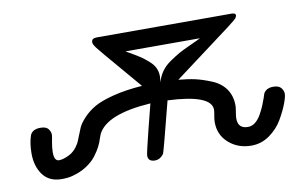

<svg xmlns="http://www.w3.org/2000/svg" viewBox="-54 -525 978 626"><g transform="rotate(-10 434.5 -212.5)"><path d="M22 -94.2Q22 -128.4 30.8 -153.8Q38.6 -171.9 64.9 -171.9Q84 -171.9 91.1 -162.4Q98.1 -152.8 98.1 -143.1Q98.1 -139.2 94.5 -120.6Q90.8 -102.1 90.8 -85.9Q90.8 -57.1 106.9 -57.1Q120.1 -57.1 140.1 -66.7Q160.2 -76.2 173.8 -100.1Q176.8 -105 182.9 -121.1Q189 -137.2 194.6 -150.1Q200.2 -163.1 216.6 -180.7Q232.9 -198.2 255.4 -211.2Q277.8 -224.1 319.3 -234.6Q360.8 -245.1 415 -249Q393.1 -274.9 358.9 -314.9Q299.8 -383.8 289.8 -397Q279.8 -410.2 279.8 -417Q279.8 -430.2 296.9 -430.2H742.2Q764.2 -430.2 752.9 -413.1Q748 -406.2 648.9 -333Q583 -284.2 535.2 -248Q567.4 -245.1 590.1 -240Q612.8 -234.9 642.3 -222.9Q671.9 -210.9 688 -188Q704.1 -165 704.1 -132.8Q704.1 -127 701.7 -112.5Q699.2 -98.1 699.2 -90.8Q699.2 -56.6 732.9 -57.1Q746.1 -57.1 757.1 -66.2Q768.1 -75.2 776.1 -89.6Q784.2 -104 789.6 -116.9Q794.9 -129.9 799.1 -141.8Q803.2 -153.8 803.2 -154.8Q812 -171.9 835.9 -171.9Q854 -171.9 861.6 -162.4Q869.1 -152.8 869.1 -142.8Q869.1 -132.8 860.6 -110.4Q852.1 -87.9 836.4 -61Q820.8 -34.2 793.5 -14.6Q766.1 4.9 732.9 4.9Q689 4.9 658.4 -22Q627.9 -48.8 627.9 -90.8Q627.9 -100.6 630.4 -113.3Q632.8 -126 632.8 -131.8Q632.8 -181.6 488.8 -188Q446.8 -22.9 443.8 -18.1Q443.8 -18.1 441.9 -16.1Q430.7 -2 415 -2Q392.1 -2 392.1 -22Q392.1 -29.8 411.6 -107.4Q431.2 -185.1 432.1 -188Q284.2 -178.2 254.9 -117.2L250 -104Q246.1 -90.8 239.5 -77.9Q232.9 -64.9 220.9 -49.1Q209 -33.2 188 -19.5Q167 -5.9 140.1 1Q125 4.9 105 4.9Q64 4.9 43 -23.2Q22 -51.3 22 -94.2ZM382.8 -368.2Q386.7 -366.2 405.3 -355.2Q423.8 -344.2 432.4 -338.1Q440.9 -332 453.9 -320.6Q466.8 -309.1 472.4 -296.6Q478 -284.2 478 -269Q478 -266.1 477.1 -259.5Q476.1 -252.9 476.1 -250Q481.9 -270 492.9 -285.4Q503.9 -300.8 522.5 -313.5Q541 -326.2 554 -333.5Q566.9 -340.8 592.5 -352.3Q618.2 -363.8 627.9 -369.1H382.8Z"/></g></svg>

Font: CMU Typewriter Text Variable Width
Style: Italic
Weight: 500
Italic angle: -14.04°
Version: Version 0.7.0